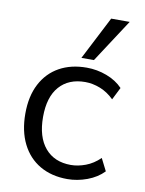

<svg xmlns="http://www.w3.org/2000/svg" viewBox="-86 -813 666 883"><g transform="rotate(10 247.5 -372.0)"><path d="M289.9 8.9Q216.2 8.9 161.6 -22.8Q107.1 -54.5 77.5 -113.8Q47.9 -173 47.9 -254.5Q47.9 -335.9 78 -393.4Q108.1 -450.9 162.4 -481.1Q216.7 -511.3 289.9 -511.3Q338.3 -511.3 383.7 -494.2Q429.1 -477.1 458.6 -446L429.6 -388.1Q399.9 -417.4 364.6 -431.2Q329.2 -445 294.6 -445Q217.5 -445 174.2 -395.9Q130.8 -346.7 130.8 -253.5Q130.8 -159.7 174.2 -108.7Q217.5 -57.8 294.6 -57.8Q327.7 -57.8 363.3 -71.1Q398.9 -84.4 429.6 -114.2L458.6 -56.8Q428.1 -25.2 382.2 -8.1Q336.3 8.9 289.9 8.9ZM257.4 -551.3 360.9 -752.8H447.3L315.9 -551.3Z"/></g></svg>

Font: Mulish ExtraLight
Style: Regular
Weight: 200
Designer: Vernon Adams
Foundry: Vernon Adams
Version: Version 3.603